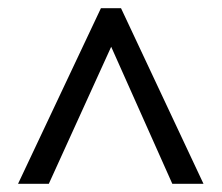

<svg xmlns="http://www.w3.org/2000/svg" viewBox="-20 -739 540 468"><path d="M226 -719 24 -291H99L251 -625L400 -291H476L275 -719Z"/></svg>

Font: Noto Sans Gurmukhi UI SemiCondensed
Style: Regular
Weight: 400
Width: 4
Designer: Jelle Bosma - Monotype Design Team
Foundry: Monotype Imaging Inc.
Version: Version 2.004